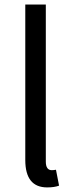

<svg xmlns="http://www.w3.org/2000/svg" viewBox="-20 -816 324 849"><path d="M188.5 12.7Q91.8 12.7 91.8 -108.4V-795.9H182.6V-101.6Q182.6 -63.5 209 -63.5Q217.8 -63.5 227.5 -65.4L241.2 4.9Q220.7 12.7 188.5 12.7Z"/></svg>

Font: GenYoGothic TW TTF Regular
Style: Regular
Weight: 400
Version: Version 1.300